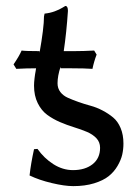

<svg xmlns="http://www.w3.org/2000/svg" viewBox="-20 -613 471 650"><path d="M113.8 -439.9V-434.1Q128.9 -519 128.9 -557.1L130.9 -566.9Q149.4 -568.8 165.3 -574.7Q181.2 -580.6 190.9 -586.7Q200.7 -592.8 201.2 -592.8Q210 -592.8 210 -576.2Q205.1 -502.4 195.8 -439.9H231Q262.7 -439.9 298.8 -441.9L307.1 -428.2Q298.3 -405.3 293 -379.9Q266.6 -381.8 222.2 -381.8H185.1V-387.2Q174.8 -356 174.8 -331.1Q174.8 -314 184.3 -301.5Q193.8 -289.1 209.7 -282Q225.6 -274.9 245.6 -267.8Q265.6 -260.7 286.4 -255.1Q307.1 -249.5 327.1 -239Q347.2 -228.5 363 -215.3Q378.9 -202.1 388.4 -179.4Q397.9 -156.7 397.9 -127Q397.9 -107.9 393.8 -89.6Q389.6 -71.3 377.9 -51.3Q366.2 -31.2 347.9 -16.6Q329.6 -2 298.6 7.6Q267.6 17.1 228 17.1Q198.7 17.1 155.5 6.8Q112.3 -3.4 80.1 -19Q84.5 -59.1 95.2 -107.9L106.9 -108.9Q129.4 -77.1 160.9 -57.1Q192.4 -37.1 227.1 -37.1Q268.1 -37.1 293.5 -57.1Q318.8 -77.1 318.8 -112.8Q318.8 -131.8 306.4 -145Q293.9 -158.2 274.4 -166.5Q254.9 -174.8 231 -182.1Q207 -189.5 183.1 -199.7Q159.2 -210 139.6 -224.4Q120.1 -238.8 107.7 -263.9Q95.2 -289.1 95.2 -323.2Q95.2 -333 96.9 -347.7Q98.6 -362.3 100.6 -372.1L102.1 -381.8Q69.3 -381.8 35.2 -379.9L25.9 -395Q44.9 -422.9 53.2 -441.9Q65.4 -439.9 113.8 -439.9Z"/></svg>

Font: Linear Smooth Low Contrast
Style: Regular
Weight: 500
Designer: Philipp H. Poll, Flanker
Foundry: Philipp H. Poll, reworked by Flanker
Version: Version 1.010 | FøM Fix